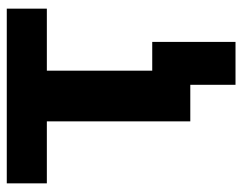

<svg xmlns="http://www.w3.org/2000/svg" viewBox="-94 -485 712 564"><g transform="rotate(-90 262.0 -203.0)"><path d="M420.9 132.8V-111.8H336.4V-421.4H518.6V-539.1H5.4V-421.4H187.5V0H294.9V132.8Z"/></g></svg>

Font: Winston
Style: Bold
Weight: 700
Designer: Vernon Adams, Kim Jin-seong, David Berlow, Cristiano Sobral
Foundry: The Winston Project Authors
Version: Version 3.004